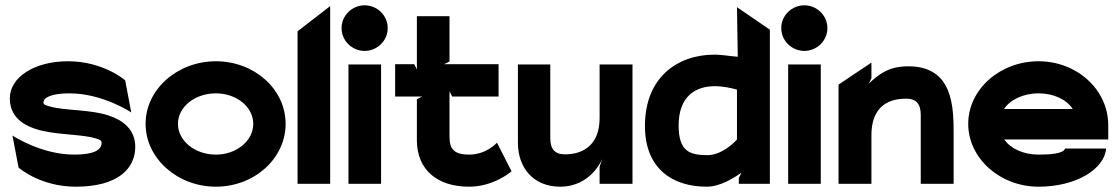

<svg xmlns="http://www.w3.org/2000/svg" viewBox="-20 -693 4223 724"><path d="M17 -322C17 -234 98 -205 170 -194C227 -185 296 -184 338 -172C359 -166 363 -163 363 -154C363 -127 333 -110 260 -110C134 -110 27 -182 27 -182L50 -61C50 -61 131 11 266 11C424 11 490 -57 490 -139C490 -206 442 -240 391 -257C321 -281 224 -275 166 -292C145 -298 144 -300 144 -307C144 -325 174 -341 242 -341C368 -341 475 -269 475 -269L452 -390C452 -390 371 -462 236 -462C110 -462 17 -402 17 -322Z M529 -226C529 -95 650 11 794 11C939 11 1057 -95 1057 -226C1057 -357 939 -462 794 -462C650 -462 529 -357 529 -226ZM651 -226C651 -290 715 -341 794 -341C872 -341 935 -290 935 -226C935 -162 872 -110 794 -110C715 -110 651 -162 651 -226Z M1102 0H1225V-670L1102 -575Z M1268 -587C1268 -539 1308 -501 1355 -501C1402 -501 1442 -539 1442 -587C1442 -635 1402 -673 1355 -673C1308 -673 1268 -635 1268 -587ZM1294 0H1417V-450H1294Z M1470 -329H1572L1552 -319V-160C1554 -54 1627 11 1749 11C1843 11 1909 -47 1909 -47L1854 -155C1854 -155 1815 -110 1749 -110C1695 -110 1675 -129 1675 -176V-349L1685 -329H1860V-451H1655L1675 -461V-632H1552V-431L1542 -451H1470Z M1933 -154C1933 -60 1992 11 2092 11C2210 11 2251 -94 2251 -94L2241 -64V0H2365V-450H2241V-249C2241 -116 2139 -111 2110 -111C2072 -111 2055 -131 2055 -172V-450H1933Z M2412 -218C2412 -55 2518 11 2645 11C2695 11 2746 -21 2776 -42L2766 -22V0H2883V-581L2759 -666L2762 -479C2734 -481 2700 -487 2675 -487C2534 -487 2412 -401 2412 -218ZM2539 -220C2539 -331 2604 -368 2675 -368C2706 -368 2739 -361 2759 -355V-167C2744 -150 2698 -108 2648 -108C2582 -108 2539 -121 2539 -220Z M2926 -587C2926 -539 2966 -501 3013 -501C3060 -501 3100 -539 3100 -587C3100 -635 3060 -673 3013 -673C2966 -673 2926 -635 2926 -587ZM2952 0H3075V-450H2952Z M3142 0H3266V-183C3266 -246 3288 -321 3397 -321C3435 -321 3452 -301 3452 -260V0H3576V-183C3576 -287 3576 -443 3405 -443C3327 -443 3292 -410 3256 -378L3266 -398V-457L3142 -374Z M3631 -226C3631 -95 3752 11 3896 11C4041 11 4145 -57 4151 -133H3996C3991 -112 3931 -110 3896 -110C3839 -110 3790 -133 3767 -167H4159V-221C4159 -355 4041 -462 3896 -462C3752 -462 3631 -357 3631 -226ZM3766 -282C3788 -316 3838 -341 3896 -341C3954 -341 4003 -317 4025 -282Z"/></svg>

Font: Charger EcoBlack
Style: Black
Weight: 1000
Designer: Jasper
Foundry: Cannot Into Space Fonts
Version: Version 1.1